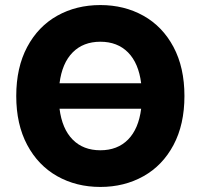

<svg xmlns="http://www.w3.org/2000/svg" viewBox="-20 -737 802 767"><path d="M380.9 9.8Q284.7 9.8 208.5 -33.2Q132.3 -76.2 88.6 -158.2Q44.9 -240.2 44.9 -353.5Q44.9 -467.3 88.6 -549.3Q132.3 -631.3 208.5 -674.1Q284.7 -716.8 380.9 -716.8Q476.6 -716.8 553 -674.1Q629.4 -631.3 673.1 -549.3Q716.8 -467.3 716.8 -353.5Q716.8 -239.7 673.1 -157.7Q629.4 -75.7 553 -33Q476.6 9.8 380.9 9.8ZM380.9 -136.7Q449.2 -136.7 491.5 -179.4Q533.7 -222.2 543.9 -302.7H217.8Q228 -222.2 270.3 -179.4Q312.5 -136.7 380.9 -136.7ZM543.9 -404.3Q533.7 -484.9 491.5 -527.6Q449.2 -570.3 380.9 -570.3Q312.5 -570.3 270.3 -527.6Q228 -484.9 217.8 -404.3Z"/></svg>

Font: Pretendard Std ExtraBold
Style: Regular
Weight: 800
Designer: Base glyphs from Inter by Rasmus Andersson; Hangeul glyphs from Noto Sans CJK(Source Han Sans) by Jang Soo-young and Kan
Foundry: Kil Hyung-jin
Version: Version 1.309